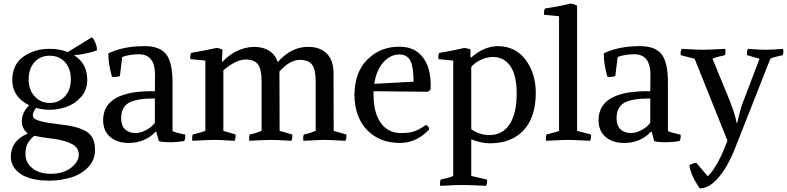

<svg xmlns="http://www.w3.org/2000/svg" viewBox="-20 -776 4365 1065"><path d="M373 -335Q373 -396 340.5 -431.5Q308 -467 256 -467Q204 -467 171.5 -431.5Q139 -396 139 -335Q139 -278 172 -241.5Q205 -205 256 -205Q307 -205 340 -241.5Q373 -278 373 -335ZM256 -167Q216 -167 180 -178Q162 -152 162 -139Q162 -128 169 -120Q176 -112 206.5 -103.5Q237 -95 304 -87Q412 -76 459.5 -46.5Q507 -17 507 55Q507 113 468 152.5Q429 192 372 209Q315 226 256 226Q148 226 94 188.5Q40 151 40 94Q40 4 134 -35Q101 -64 101 -101Q101 -153 142 -192Q48 -238 48 -333Q49 -420 111.5 -463Q174 -506 256 -505Q312 -505 356 -487L489 -569Q500 -562 510 -536Q520 -510 517 -496Q451 -474 390 -470Q464 -425 464 -333Q464 -277 429.5 -238Q395 -199 348 -183Q301 -167 256 -167ZM271 -7Q263 -8 244 -10.5Q225 -13 205.5 -16Q186 -19 170 -23Q144 -1 132.5 21.5Q121 44 121 80Q121 125 159 156.5Q197 188 261 188Q330 188 373.5 155Q417 122 417 81Q417 43 378.5 22.5Q340 2 271 -7Z M652 -120Q652 -80 673.5 -59Q695 -38 732 -38Q760 -38 791.5 -55Q823 -72 839 -95V-230Q736 -230 694 -205.5Q652 -181 652 -120ZM937 -317V-49Q952 -41 1007 -29Q1010 -10 1002 6Q965 13 918 13Q885 13 861 7L847 -45H843Q783 17 694 17Q630 17 591 -16.5Q552 -50 552 -110Q553 -275 839 -270L840 -358Q841 -474 752 -475Q699 -475 658 -460L645 -354Q625 -347 601 -350Q580 -426 581 -480Q664 -520 779 -520Q865 -521 901 -476Q937 -431 937 -317Z M1214 -501 1211 -433 1212 -432Q1292 -514 1390 -516Q1491 -515 1521 -432Q1596 -517 1690 -516Q1756 -516 1793 -478.5Q1830 -441 1830 -371L1831 -50L1901 -30Q1904 -11 1896 5Q1806 0 1781 0Q1755 0 1663 5Q1660 -14 1665 -30Q1696 -36 1731 -50V-326Q1731 -392 1710.5 -418Q1690 -444 1643 -444Q1586 -443 1530 -379L1531 -50L1601 -30Q1604 -11 1596 5Q1513 0 1481 0Q1450 0 1363 5Q1360 -14 1365 -30Q1396 -36 1431 -50V-326Q1431 -392 1410.5 -419Q1390 -446 1343 -446Q1288 -445 1219 -386V-50L1286 -30Q1289 -11 1281 5Q1201 0 1169 0Q1133 0 1047 5Q1044 -14 1049 -30Q1097 -42 1119 -50V-440L1036 -448Q1033 -468 1041 -483Q1118 -496 1180 -510Q1197 -509 1214 -501Z M2052 -270V-250Q2052 -150 2092.5 -94Q2133 -38 2203 -38Q2248 -38 2275 -46.5Q2302 -55 2343 -83Q2359 -76 2361 -59Q2292 16 2200 17Q2085 17 2016 -55Q1947 -127 1946 -250Q1947 -376 2018.5 -446.5Q2090 -517 2195 -517Q2280 -517 2324.5 -459.5Q2369 -402 2369 -304Q2369 -287 2368 -278L2354 -267ZM2194 -474Q2147 -474 2107.5 -431.5Q2068 -389 2056 -311L2274 -323Q2274 -403 2256.5 -438.5Q2239 -474 2194 -474Z M2590 -502 2589 -462 2594 -457Q2665 -520 2744 -520Q2839 -519 2895 -445Q2951 -371 2952 -263Q2952 -126 2884.5 -53.5Q2817 19 2696 19Q2648 18 2594 -3V200L2681 220Q2684 239 2676 255Q2586 250 2544 250Q2505 250 2422 255Q2419 236 2424 220Q2472 210 2494 200V-440L2412 -448Q2409 -468 2417 -483Q2460 -488 2555 -510Q2571 -509 2590 -502ZM2594 -404V-59Q2641 -27 2694 -27Q2768 -27 2807 -87Q2846 -147 2846 -257Q2846 -358 2811 -409Q2776 -460 2714 -460Q2679 -460 2644 -442.5Q2609 -425 2594 -404Z M3181 -745V-50L3258 -30Q3261 -11 3253 5Q3163 0 3131 0Q3102 0 3009 5Q3006 -14 3011 -30Q3067 -44 3081 -50V-686L2998 -694Q2995 -714 3003 -729Q3086 -741 3143 -756Q3160 -755 3181 -745Z M3400 -120Q3400 -80 3421.5 -59Q3443 -38 3480 -38Q3508 -38 3539.5 -55Q3571 -72 3587 -95V-230Q3484 -230 3442 -205.5Q3400 -181 3400 -120ZM3685 -317V-49Q3700 -41 3755 -29Q3758 -10 3750 6Q3713 13 3666 13Q3633 13 3609 7L3595 -45H3591Q3531 17 3442 17Q3378 17 3339 -16.5Q3300 -50 3300 -110Q3301 -275 3587 -270L3588 -358Q3589 -474 3500 -475Q3447 -475 3406 -460L3393 -354Q3373 -347 3349 -350Q3328 -426 3329 -480Q3412 -520 3527 -520Q3613 -521 3649 -476Q3685 -431 3685 -317Z M3861 269Q3811 195 3804 141Q3823 128 3842 127L3906 202Q3962 147 4015 4L3833 -450L3756 -470Q3753 -489 3761 -505Q3851 -500 3879 -500Q3910 -500 4003 -505Q4006 -486 4001 -470Q3944 -458 3932 -450L4015 -249Q4057 -148 4066 -94H4069Q4070 -98 4076 -123.5Q4082 -149 4089 -173Q4096 -197 4108 -227L4193 -450L4124 -470Q4121 -489 4129 -505Q4196 -500 4227 -500Q4262 -500 4324 -505Q4327 -486 4322 -470Q4264 -458 4253 -450L4057 47Q4016 151 3964 210.5Q3912 270 3861 269Z"/></svg>

Font: Alike
Style: Regular
Weight: 400
Designer: Cyreal (www.cyreal.org)
Foundry: Cyreal (www.cyreal.org)
Version: Version 1.212